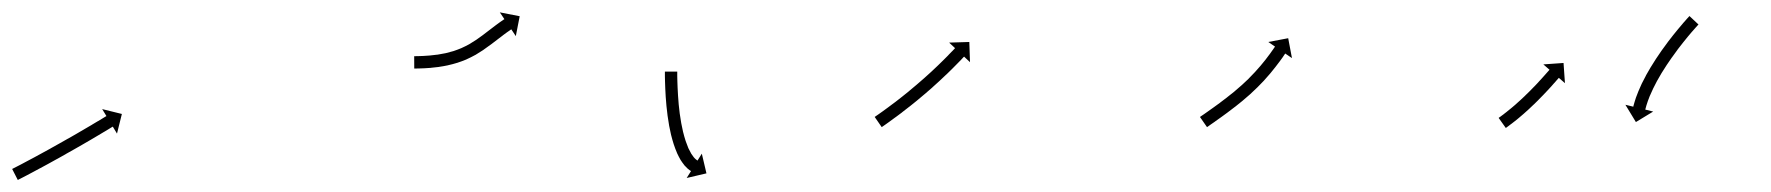

<svg xmlns="http://www.w3.org/2000/svg" viewBox="-30 -287 2869 311"><path d="M-8.6 -14.2C-9.2 -13.9 -9.7 -13.6 -10.3 -13.3L-1.2 4.5C-0.7 4.2 -0.1 3.9 0.5 3.7L0.5 3.6L0.5 3.6C2.2 2.8 3.8 1.9 5.5 1.1L5.5 1.1L5.5 1.1C8 -0.2 10.6 -1.6 13.2 -2.9L13.2 -2.9L13.2 -2.9C16.5 -4.7 19.8 -6.4 23.2 -8.2L23.2 -8.2L23.2 -8.2C27.1 -10.3 31 -12.4 34.9 -14.5L34.9 -14.5L35 -14.5C39.3 -16.9 43.7 -19.2 48.1 -21.6L48.1 -21.6L48.1 -21.6C52.7 -24.2 57.4 -26.7 62 -29.3L62.1 -29.3L62.1 -29.3C66.9 -32 71.6 -34.7 76.4 -37.3L76.4 -37.4L76.4 -37.4C81.2 -40.1 86 -42.8 90.8 -45.5L90.8 -45.5L90.8 -45.5C95.4 -48.1 100 -50.8 104.6 -53.4L104.6 -53.4L104.6 -53.4C108.9 -55.9 113.2 -58.4 117.5 -60.9L117.5 -60.9L117.5 -60.9C121.4 -63.2 125.2 -65.4 129 -67.7L129 -67.7L129 -67.7C132.3 -69.6 135.5 -71.6 138.7 -73.5L138.8 -73.5L138.8 -73.5C141.2 -75 143.7 -76.5 146.2 -78C147.8 -78.9 149.4 -79.9 151 -80.9C151.6 -81.2 152.2 -81.5 152.7 -81.9L159.5 -70.6L167.4 -102.4L135.5 -110.3L142.4 -99C141.8 -98.7 141.2 -98.3 140.7 -98C139.1 -97 137.5 -96.1 135.9 -95.1C133.4 -93.6 131 -92.1 128.5 -90.6L128.5 -90.7L128.5 -90.7C125.3 -88.7 122.1 -86.8 118.8 -84.9L118.9 -84.9L118.9 -84.9C115 -82.7 111.2 -80.4 107.4 -78.2L107.4 -78.2L107.4 -78.2C103.2 -75.7 98.9 -73.2 94.6 -70.7L94.6 -70.7L94.6 -70.7C90 -68.1 85.4 -65.5 80.9 -62.8L80.9 -62.8L80.9 -62.9C76.1 -60.2 71.4 -57.5 66.6 -54.8L66.6 -54.8L66.6 -54.8C61.9 -52.1 57.1 -49.5 52.3 -46.8L52.4 -46.8L52.4 -46.8C47.7 -44.3 43.1 -41.7 38.5 -39.2L38.5 -39.2L38.5 -39.2C34.1 -36.8 29.8 -34.5 25.5 -32.1L25.5 -32.1L25.5 -32.1C21.6 -30 17.7 -27.9 13.8 -25.9L13.8 -25.9L13.8 -25.9C10.5 -24.1 7.2 -22.4 3.9 -20.6L3.9 -20.6L3.9 -20.6C1.4 -19.3 -1.2 -18 -3.7 -16.7L-3.7 -16.7L-3.7 -16.7C-5.3 -15.8 -7 -15 -8.6 -14.2L-8.6 -14.2Z M642.8 -196C642.2 -196 641.6 -196 640.9 -196L641 -176C641.7 -176 642.3 -176 642.9 -176L643 -176L643 -176C644.8 -176 646.6 -176.1 648.5 -176.1C648.5 -176.1 648.5 -176.1 648.5 -176.1C648.5 -176.1 648.5 -176.1 648.5 -176.1C651.4 -176.2 654.2 -176.3 657 -176.4C657 -176.4 657.1 -176.4 657.1 -176.4C657.1 -176.4 657.1 -176.4 657.1 -176.4C660.8 -176.6 664.5 -176.9 668.1 -177.1C668.1 -177.1 668.1 -177.1 668.2 -177.2C668.2 -177.2 668.3 -177.2 668.3 -177.2C672.6 -177.6 676.8 -178.1 681.1 -178.6C681.1 -178.6 681.2 -178.6 681.2 -178.7C681.3 -178.7 681.3 -178.7 681.3 -178.7C686.1 -179.4 690.8 -180.2 695.4 -181.2C695.4 -181.2 695.5 -181.2 695.6 -181.2C695.6 -181.2 695.7 -181.3 695.7 -181.3C700.7 -182.4 705.6 -183.7 710.4 -185.2C710.4 -185.2 710.5 -185.2 710.6 -185.2C710.7 -185.2 710.8 -185.3 710.8 -185.3C715.7 -186.9 720.6 -188.7 725.4 -190.7C725.4 -190.7 725.5 -190.8 725.6 -190.8C725.6 -190.8 725.7 -190.9 725.7 -190.9C730.5 -193 735.1 -195.4 739.7 -197.9C739.7 -197.9 739.8 -197.9 739.8 -197.9C739.9 -198 740 -198 740 -198C744.4 -200.6 748.7 -203.3 752.9 -206.1C752.9 -206.1 753 -206.2 753 -206.2C753.1 -206.2 753.1 -206.3 753.1 -206.3C757.1 -209 761 -211.9 764.9 -214.8C764.9 -214.8 765 -214.8 765 -214.8C765 -214.8 765 -214.8 765 -214.8C768.5 -217.5 772.1 -220.2 775.6 -222.9L775.6 -222.9L775.6 -222.9C778.6 -225.2 781.6 -227.5 784.7 -229.8C784.7 -229.8 784.6 -229.8 784.6 -229.8C784.6 -229.8 784.6 -229.8 784.6 -229.8C787 -231.6 789.4 -233.3 791.8 -235.1C791.8 -235.1 791.8 -235 791.8 -235C791.8 -235 791.7 -235 791.7 -235C793.3 -236.1 794.9 -237.2 796.5 -238.3C796.5 -238.3 796.5 -238.3 796.5 -238.3C796.5 -238.3 796.4 -238.3 796.4 -238.3C797 -238.7 797.6 -239.1 798.2 -239.5L805.5 -228.5L811.8 -260.7L779.6 -267L787 -256C786.4 -255.6 785.8 -255.2 785.2 -254.8C785.2 -254.8 785.2 -254.8 785.2 -254.8C785.2 -254.8 785.2 -254.8 785.2 -254.8C783.5 -253.7 781.9 -252.5 780.2 -251.4C780.2 -251.4 780.2 -251.3 780.2 -251.3C780.2 -251.3 780.1 -251.3 780.1 -251.3C777.6 -249.5 775.2 -247.7 772.7 -245.9C772.7 -245.9 772.7 -245.8 772.7 -245.8C772.6 -245.8 772.6 -245.8 772.6 -245.8C769.5 -243.5 766.4 -241.1 763.4 -238.8L763.4 -238.8L763.4 -238.8C759.9 -236.1 756.4 -233.4 752.9 -230.8C752.9 -230.8 752.9 -230.8 752.9 -230.8C753 -230.8 753 -230.8 753 -230.8C749.3 -228 745.5 -225.3 741.7 -222.7C741.7 -222.7 741.7 -222.7 741.8 -222.7C741.8 -222.7 741.9 -222.8 741.9 -222.8C737.9 -220.2 733.9 -217.7 729.9 -215.3C729.9 -215.3 729.9 -215.3 730 -215.3C730.1 -215.4 730.1 -215.4 730.1 -215.4C726 -213.2 721.7 -211 717.4 -209.1C717.4 -209.1 717.5 -209.1 717.6 -209.1C717.7 -209.2 717.7 -209.2 717.7 -209.2C713.4 -207.4 708.9 -205.7 704.4 -204.2C704.4 -204.2 704.5 -204.3 704.6 -204.3C704.7 -204.3 704.7 -204.3 704.7 -204.3C700.3 -203 695.7 -201.8 691.2 -200.7C691.2 -200.7 691.3 -200.8 691.3 -200.8C691.4 -200.8 691.5 -200.8 691.5 -200.8C687.1 -199.9 682.7 -199.1 678.3 -198.4C678.3 -198.4 678.3 -198.4 678.4 -198.4C678.4 -198.5 678.5 -198.5 678.5 -198.5C674.4 -197.9 670.4 -197.5 666.3 -197.1C666.3 -197.1 666.4 -197.1 666.4 -197.1C666.5 -197.1 666.5 -197.1 666.5 -197.1C663 -196.8 659.5 -196.6 656 -196.4C656 -196.4 656.1 -196.4 656.1 -196.4C656.1 -196.4 656.2 -196.4 656.2 -196.4C653.4 -196.3 650.7 -196.2 648 -196.1C648 -196.1 648 -196.1 648 -196.1C648.1 -196.1 648.1 -196.1 648.1 -196.1C646.3 -196.1 644.6 -196 642.8 -196L642.8 -196Z M1067 -169.1C1067 -169.7 1067 -170.4 1067 -171L1047 -171C1047 -170.3 1047 -169.7 1047 -169L1047 -169L1047 -169C1047 -167.2 1047 -165.3 1047 -163.5L1047 -163.5L1047 -163.4C1047.1 -160.6 1047.1 -157.7 1047.2 -154.8C1047.2 -154.8 1047.2 -154.8 1047.2 -154.8C1047.2 -154.8 1047.2 -154.8 1047.2 -154.8C1047.3 -151 1047.4 -147.3 1047.6 -143.6C1047.6 -143.6 1047.6 -143.6 1047.6 -143.6C1047.6 -143.6 1047.6 -143.5 1047.6 -143.5C1047.8 -139.1 1048 -134.7 1048.3 -130.4C1048.3 -130.4 1048.3 -130.3 1048.3 -130.3C1048.3 -130.3 1048.3 -130.3 1048.3 -130.3C1048.7 -125.4 1049.1 -120.5 1049.5 -115.6C1049.5 -115.6 1049.5 -115.6 1049.5 -115.6C1049.5 -115.5 1049.5 -115.5 1049.5 -115.5C1050.1 -110.3 1050.6 -105.1 1051.3 -99.9C1051.3 -99.9 1051.3 -99.9 1051.3 -99.9C1051.3 -99.8 1051.3 -99.8 1051.3 -99.8C1052.1 -94.5 1052.9 -89.2 1053.8 -83.9C1053.8 -83.9 1053.8 -83.8 1053.8 -83.8C1053.8 -83.7 1053.8 -83.7 1053.8 -83.7C1054.8 -78.4 1055.9 -73.2 1057.1 -68C1057.1 -68 1057.2 -68 1057.2 -67.9C1057.2 -67.9 1057.2 -67.8 1057.2 -67.8C1058.5 -62.8 1059.8 -57.9 1061.4 -53C1061.4 -53 1061.4 -53 1061.4 -52.9C1061.4 -52.8 1061.5 -52.8 1061.5 -52.8C1063 -48.3 1064.6 -43.9 1066.5 -39.6C1066.5 -39.6 1066.5 -39.5 1066.5 -39.4C1066.6 -39.3 1066.6 -39.2 1066.6 -39.2C1068.3 -35.5 1070.2 -31.8 1072.2 -28.3C1072.2 -28.3 1072.3 -28.1 1072.4 -28C1072.4 -27.9 1072.5 -27.8 1072.5 -27.8C1074.3 -25 1076.2 -22.3 1078.3 -19.7C1078.3 -19.7 1078.4 -19.5 1078.4 -19.4C1078.5 -19.3 1078.6 -19.2 1078.6 -19.2C1080.3 -17.4 1082 -15.6 1083.8 -13.9C1083.8 -13.9 1083.9 -13.9 1084 -13.8C1084.1 -13.7 1084.2 -13.6 1084.2 -13.6C1085.4 -12.7 1086.6 -11.7 1087.8 -10.8C1087.8 -10.8 1087.9 -10.8 1087.9 -10.8C1088 -10.7 1088.1 -10.7 1088.1 -10.7C1088.5 -10.4 1088.9 -10.1 1089.3 -9.9L1082.3 1.3L1114.3 -6.2L1106.8 -38.1L1099.8 -26.9C1099.5 -27.1 1099.2 -27.3 1098.9 -27.5C1098.9 -27.5 1099 -27.4 1099 -27.4C1099.1 -27.3 1099.2 -27.3 1099.2 -27.3C1098.4 -27.9 1097.6 -28.5 1096.9 -29.1C1096.9 -29.1 1097 -29 1097.1 -28.9C1097.1 -28.8 1097.2 -28.8 1097.2 -28.8C1095.9 -29.9 1094.7 -31.2 1093.6 -32.5C1093.6 -32.5 1093.7 -32.4 1093.8 -32.3C1093.8 -32.2 1093.9 -32.1 1093.9 -32.1C1092.3 -34.2 1090.8 -36.4 1089.3 -38.6C1089.3 -38.6 1089.4 -38.5 1089.5 -38.4C1089.5 -38.3 1089.6 -38.2 1089.6 -38.2C1087.8 -41.3 1086.2 -44.4 1084.7 -47.6C1084.7 -47.6 1084.8 -47.5 1084.8 -47.5C1084.9 -47.4 1084.9 -47.3 1084.9 -47.3C1083.3 -51.2 1081.8 -55.2 1080.4 -59.2C1080.4 -59.2 1080.4 -59.2 1080.4 -59.1C1080.4 -59 1080.5 -59 1080.5 -59C1079 -63.5 1077.8 -68.1 1076.6 -72.8C1076.6 -72.8 1076.6 -72.7 1076.6 -72.6C1076.6 -72.6 1076.6 -72.5 1076.6 -72.5C1075.5 -77.5 1074.4 -82.4 1073.5 -87.4C1073.5 -87.4 1073.5 -87.4 1073.5 -87.3C1073.5 -87.3 1073.5 -87.3 1073.5 -87.3C1072.6 -92.4 1071.8 -97.5 1071.1 -102.6C1071.1 -102.6 1071.1 -102.5 1071.1 -102.5C1071.1 -102.5 1071.1 -102.4 1071.1 -102.4C1070.5 -107.5 1069.9 -112.5 1069.4 -117.5C1069.4 -117.5 1069.4 -117.5 1069.4 -117.5C1069.4 -117.5 1069.4 -117.4 1069.4 -117.4C1069 -122.2 1068.6 -126.9 1068.3 -131.7C1068.3 -131.7 1068.3 -131.7 1068.3 -131.6C1068.3 -131.6 1068.3 -131.6 1068.3 -131.6C1068 -135.9 1067.8 -140.2 1067.6 -144.5C1067.6 -144.5 1067.6 -144.5 1067.6 -144.4C1067.6 -144.4 1067.6 -144.4 1067.6 -144.4C1067.4 -148 1067.3 -151.7 1067.2 -155.3C1067.2 -155.3 1067.2 -155.3 1067.2 -155.3C1067.2 -155.3 1067.2 -155.3 1067.2 -155.3C1067.1 -158.1 1067.1 -160.9 1067 -163.7L1067 -163.7L1067 -163.7C1067 -165.5 1067 -167.3 1067 -169.1L1067 -169.1Z M1388.4 -98.7C1387.9 -98.3 1387.4 -98 1386.8 -97.6L1398.2 -81.1C1398.7 -81.5 1399.2 -81.9 1399.8 -82.2L1399.8 -82.2L1399.8 -82.2C1401.3 -83.3 1402.8 -84.4 1404.4 -85.4L1404.4 -85.4L1404.4 -85.4C1406.7 -87.1 1409.1 -88.8 1411.4 -90.4L1411.5 -90.5L1411.5 -90.5C1414.5 -92.6 1417.5 -94.8 1420.5 -97.1L1420.6 -97.1L1420.6 -97.1C1424.1 -99.7 1427.7 -102.4 1431.2 -105C1431.2 -105 1431.2 -105 1431.2 -105.1C1431.2 -105.1 1431.2 -105.1 1431.2 -105.1C1435.1 -108.1 1439 -111.1 1442.9 -114.2C1442.9 -114.2 1442.9 -114.2 1443 -114.2C1443 -114.2 1443 -114.2 1443 -114.2C1447.1 -117.5 1451.2 -120.8 1455.3 -124.1C1455.3 -124.1 1455.3 -124.1 1455.3 -124.1C1455.3 -124.2 1455.4 -124.2 1455.4 -124.2C1459.6 -127.6 1463.7 -131.1 1467.9 -134.7C1467.9 -134.7 1467.9 -134.7 1467.9 -134.7C1467.9 -134.7 1467.9 -134.7 1467.9 -134.7C1472.1 -138.3 1476.2 -141.8 1480.3 -145.4C1480.3 -145.4 1480.3 -145.5 1480.3 -145.5C1480.3 -145.5 1480.3 -145.5 1480.3 -145.5C1484.2 -149 1488.1 -152.6 1492 -156.1C1492 -156.1 1492 -156.1 1492.1 -156.1C1492.1 -156.2 1492.1 -156.2 1492.1 -156.2C1495.7 -159.5 1499.3 -162.9 1502.8 -166.3C1502.8 -166.3 1502.9 -166.3 1502.9 -166.3C1502.9 -166.3 1502.9 -166.3 1502.9 -166.3C1506.1 -169.4 1509.2 -172.5 1512.4 -175.6L1512.4 -175.6L1512.4 -175.6C1515.1 -178.3 1517.7 -180.9 1520.3 -183.6L1520.3 -183.6L1520.3 -183.6C1522.4 -185.7 1524.4 -187.7 1526.4 -189.8L1526.4 -189.8L1526.4 -189.8C1527.7 -191.2 1528.9 -192.5 1530.2 -193.9L1530.2 -193.9L1530.2 -193.9C1530.7 -194.4 1531.1 -194.8 1531.6 -195.3L1541.2 -186.3L1540.1 -219L1507.4 -218L1517 -209C1516.5 -208.5 1516.1 -208.1 1515.7 -207.6L1515.7 -207.6L1515.7 -207.6C1514.4 -206.3 1513.2 -205 1511.9 -203.6L1511.9 -203.7L1511.9 -203.7C1510 -201.6 1508 -199.6 1506 -197.6L1506 -197.6L1506.1 -197.6C1503.5 -195 1500.9 -192.4 1498.3 -189.8L1498.3 -189.8L1498.3 -189.8C1495.2 -186.8 1492.1 -183.8 1489 -180.7C1489 -180.7 1489 -180.8 1489 -180.8C1489 -180.8 1489.1 -180.8 1489.1 -180.8C1485.5 -177.4 1482 -174.1 1478.5 -170.8C1478.5 -170.8 1478.5 -170.8 1478.5 -170.8C1478.5 -170.8 1478.5 -170.8 1478.5 -170.8C1474.7 -167.3 1470.8 -163.9 1467 -160.4C1467 -160.4 1467 -160.4 1467 -160.4C1467 -160.4 1467 -160.4 1467 -160.4C1463 -156.9 1459 -153.4 1454.9 -149.9C1454.9 -149.9 1454.9 -149.9 1454.9 -149.9C1454.9 -149.9 1454.9 -149.9 1454.9 -149.9C1450.8 -146.4 1446.7 -143 1442.6 -139.6C1442.6 -139.6 1442.6 -139.6 1442.6 -139.6C1442.6 -139.6 1442.7 -139.6 1442.7 -139.6C1438.6 -136.3 1434.6 -133.1 1430.5 -129.8C1430.5 -129.8 1430.5 -129.9 1430.5 -129.9C1430.6 -129.9 1430.6 -129.9 1430.6 -129.9C1426.8 -126.9 1422.9 -123.9 1419.1 -120.9C1419.1 -120.9 1419.1 -121 1419.1 -121C1419.1 -121 1419.1 -121 1419.1 -121C1415.6 -118.4 1412.2 -115.7 1408.7 -113.2L1408.7 -113.2L1408.7 -113.2C1405.7 -111 1402.8 -108.8 1399.8 -106.7L1399.8 -106.7L1399.8 -106.7C1397.5 -105.1 1395.2 -103.4 1392.9 -101.8L1392.9 -101.8L1392.9 -101.8C1391.4 -100.8 1389.9 -99.7 1388.4 -98.7L1388.4 -98.7Z M1915.3 -98.7C1914.8 -98.3 1914.3 -97.9 1913.7 -97.5L1925.1 -81.1C1925.7 -81.5 1926.2 -81.9 1926.8 -82.2C1928.3 -83.3 1929.8 -84.4 1931.4 -85.5C1933.8 -87.1 1936.1 -88.8 1938.5 -90.4L1938.5 -90.5L1938.5 -90.5C1941.6 -92.6 1944.6 -94.8 1947.7 -97L1947.7 -97L1947.7 -97C1951.3 -99.6 1954.9 -102.2 1958.4 -104.8C1958.4 -104.8 1958.4 -104.8 1958.4 -104.8C1958.5 -104.9 1958.5 -104.9 1958.5 -104.9C1962.4 -107.8 1966.3 -110.8 1970.2 -113.8C1970.2 -113.8 1970.2 -113.8 1970.3 -113.8C1970.3 -113.8 1970.3 -113.8 1970.3 -113.8C1974.4 -117.1 1978.5 -120.4 1982.6 -123.7C1982.6 -123.7 1982.6 -123.7 1982.6 -123.7C1982.6 -123.7 1982.7 -123.8 1982.7 -123.8C1986.8 -127.2 1990.9 -130.8 1994.9 -134.3C1994.9 -134.3 1994.9 -134.4 1994.9 -134.4C1995 -134.4 1995 -134.4 1995 -134.4C1999 -138.1 2002.9 -141.8 2006.7 -145.5C2006.7 -145.5 2006.7 -145.5 2006.8 -145.6C2006.8 -145.6 2006.8 -145.6 2006.8 -145.6C2010.5 -149.3 2014.1 -153.1 2017.7 -156.8C2017.7 -156.8 2017.7 -156.9 2017.7 -156.9C2017.7 -156.9 2017.8 -157 2017.8 -157C2021 -160.6 2024.2 -164.2 2027.4 -167.9C2027.4 -167.9 2027.4 -167.9 2027.4 -168C2027.5 -168 2027.5 -168 2027.5 -168C2030.3 -171.4 2033 -174.7 2035.7 -178.2C2035.7 -178.2 2035.8 -178.2 2035.8 -178.2C2035.8 -178.2 2035.8 -178.3 2035.8 -178.3C2038.1 -181.2 2040.3 -184.1 2042.5 -187.1C2042.5 -187.1 2042.5 -187.1 2042.5 -187.1C2042.5 -187.1 2042.6 -187.2 2042.6 -187.2C2044.2 -189.5 2045.9 -191.8 2047.6 -194.1C2047.6 -194.1 2047.6 -194.1 2047.6 -194.1C2047.6 -194.1 2047.6 -194.1 2047.6 -194.1C2048.6 -195.6 2049.7 -197.2 2050.7 -198.7L2050.7 -198.7L2050.7 -198.7C2051.1 -199.2 2051.5 -199.8 2051.8 -200.3L2062.7 -192.9L2056.6 -225.1L2024.4 -219L2035.3 -211.5C2034.9 -211 2034.6 -210.5 2034.2 -210L2034.2 -210L2034.2 -210C2033.2 -208.5 2032.2 -207.1 2031.2 -205.6C2031.2 -205.6 2031.2 -205.6 2031.2 -205.6C2031.2 -205.6 2031.2 -205.7 2031.2 -205.7C2029.6 -203.4 2028 -201.2 2026.4 -198.9C2026.4 -198.9 2026.4 -199 2026.4 -199C2026.4 -199 2026.4 -199 2026.4 -199C2024.3 -196.1 2022.2 -193.3 2020 -190.5C2020 -190.5 2020 -190.5 2020 -190.5C2020 -190.6 2020.1 -190.6 2020.1 -190.6C2017.5 -187.3 2014.8 -184 2012.1 -180.8C2012.1 -180.8 2012.1 -180.8 2012.2 -180.9C2012.2 -180.9 2012.2 -180.9 2012.2 -180.9C2009.2 -177.4 2006.1 -173.9 2002.9 -170.4C2002.9 -170.4 2003 -170.4 2003 -170.5C2003 -170.5 2003 -170.5 2003 -170.5C1999.6 -166.9 1996.2 -163.3 1992.6 -159.7C1992.6 -159.7 1992.7 -159.8 1992.7 -159.8C1992.7 -159.8 1992.8 -159.8 1992.8 -159.8C1989.1 -156.2 1985.3 -152.7 1981.5 -149.2C1981.5 -149.2 1981.5 -149.2 1981.5 -149.2C1981.6 -149.3 1981.6 -149.3 1981.6 -149.3C1977.7 -145.8 1973.8 -142.4 1969.8 -139.1C1969.8 -139.1 1969.8 -139.1 1969.8 -139.1C1969.8 -139.1 1969.9 -139.1 1969.9 -139.1C1965.9 -135.9 1962 -132.7 1957.9 -129.6C1957.9 -129.6 1958 -129.6 1958 -129.6C1958 -129.6 1958 -129.6 1958 -129.6C1954.2 -126.7 1950.4 -123.8 1946.5 -120.9C1946.5 -120.9 1946.5 -120.9 1946.5 -120.9C1946.5 -120.9 1946.6 -120.9 1946.6 -120.9C1943 -118.3 1939.5 -115.8 1936 -113.2L1936 -113.2L1936 -113.2C1933 -111.1 1930 -108.9 1927 -106.8L1927 -106.8L1927 -106.8C1924.6 -105.1 1922.3 -103.5 1919.9 -101.8C1918.4 -100.8 1916.9 -99.7 1915.3 -98.7Z M2398.5 -96.8C2398.2 -96.5 2397.9 -96.3 2397.5 -96L2409.1 -79.7C2409.5 -80 2409.8 -80.2 2410.2 -80.5L2410.2 -80.5L2410.2 -80.5C2411.2 -81.2 2412.2 -82 2413.2 -82.7L2413.2 -82.7L2413.2 -82.7C2414.8 -83.9 2416.3 -85 2417.8 -86.2C2417.8 -86.2 2417.9 -86.2 2417.9 -86.2C2417.9 -86.2 2417.9 -86.2 2417.9 -86.2C2419.9 -87.7 2421.8 -89.3 2423.8 -90.8C2423.8 -90.8 2423.8 -90.8 2423.8 -90.8C2423.8 -90.8 2423.9 -90.8 2423.9 -90.8C2426.2 -92.7 2428.4 -94.6 2430.7 -96.4C2430.7 -96.4 2430.7 -96.5 2430.7 -96.5C2430.8 -96.5 2430.8 -96.5 2430.8 -96.5C2433.3 -98.6 2435.8 -100.8 2438.3 -102.9C2438.3 -102.9 2438.3 -103 2438.3 -103C2438.4 -103 2438.4 -103 2438.4 -103C2441 -105.3 2443.6 -107.7 2446.3 -110.1C2446.3 -110.1 2446.3 -110.1 2446.3 -110.1C2446.3 -110.1 2446.3 -110.1 2446.3 -110.1C2449 -112.6 2451.7 -115.1 2454.3 -117.7C2454.3 -117.7 2454.3 -117.7 2454.3 -117.7C2454.3 -117.7 2454.4 -117.7 2454.4 -117.7C2457 -120.3 2459.6 -122.8 2462.2 -125.4C2462.2 -125.4 2462.2 -125.4 2462.2 -125.4C2462.2 -125.5 2462.2 -125.5 2462.2 -125.5C2464.7 -128 2467.2 -130.5 2469.7 -133.1C2469.7 -133.1 2469.7 -133.1 2469.7 -133.1C2469.7 -133.1 2469.7 -133.1 2469.7 -133.1C2472 -135.5 2474.3 -138 2476.6 -140.4L2476.6 -140.4L2476.6 -140.4C2478.6 -142.6 2480.6 -144.8 2482.7 -147L2482.7 -147L2482.7 -147C2484.4 -148.9 2486.1 -150.8 2487.7 -152.7L2487.8 -152.7L2487.8 -152.7C2489.1 -154.2 2490.3 -155.6 2491.6 -157.1L2491.6 -157.1L2491.6 -157.1C2492.5 -158 2493.3 -159 2494.1 -159.9L2494.1 -159.9L2494.1 -159.9C2494.4 -160.3 2494.7 -160.6 2495 -160.9L2504.9 -152.3L2502.6 -185L2469.9 -182.7L2479.9 -174C2479.6 -173.7 2479.3 -173.4 2479 -173L2479 -173L2479 -173C2478.2 -172.1 2477.4 -171.2 2476.6 -170.3L2476.6 -170.3L2476.6 -170.3C2475.3 -168.8 2474.1 -167.4 2472.8 -166L2472.8 -166L2472.8 -166C2471.2 -164.1 2469.5 -162.3 2467.8 -160.4L2467.9 -160.5L2467.9 -160.5C2465.9 -158.3 2463.9 -156.2 2461.9 -154L2461.9 -154L2462 -154C2459.7 -151.7 2457.5 -149.3 2455.3 -146.9C2455.3 -146.9 2455.3 -147 2455.3 -147C2455.3 -147 2455.3 -147 2455.3 -147C2452.9 -144.5 2450.5 -142 2448 -139.5C2448 -139.5 2448 -139.5 2448 -139.6C2448 -139.6 2448.1 -139.6 2448.1 -139.6C2445.5 -137.1 2443 -134.6 2440.4 -132.1C2440.4 -132.1 2440.4 -132.1 2440.4 -132.1C2440.5 -132.1 2440.5 -132.1 2440.5 -132.1C2437.9 -129.7 2435.3 -127.2 2432.7 -124.8C2432.7 -124.8 2432.7 -124.8 2432.7 -124.8C2432.8 -124.8 2432.8 -124.9 2432.8 -124.9C2430.2 -122.5 2427.7 -120.2 2425.1 -118C2425.1 -118 2425.1 -118 2425.1 -118C2425.2 -118 2425.2 -118 2425.2 -118C2422.8 -115.9 2420.3 -113.9 2417.9 -111.8C2417.9 -111.8 2417.9 -111.8 2417.9 -111.8C2417.9 -111.8 2418 -111.9 2418 -111.9C2415.8 -110 2413.6 -108.2 2411.3 -106.5C2411.3 -106.5 2411.4 -106.5 2411.4 -106.5C2411.4 -106.5 2411.4 -106.5 2411.4 -106.5C2409.5 -105 2407.6 -103.5 2405.7 -102.1C2405.7 -102.1 2405.7 -102.1 2405.7 -102.1C2405.8 -102.1 2405.8 -102.1 2405.8 -102.1C2404.3 -101 2402.8 -99.9 2401.3 -98.8L2401.4 -98.8L2401.4 -98.8C2400.4 -98.1 2399.5 -97.4 2398.5 -96.8L2398.5 -96.8Z M2720 -246.1C2720.4 -246.5 2720.8 -246.9 2721.2 -247.3L2706.6 -261C2706.2 -260.5 2705.8 -260.1 2705.3 -259.7L2705.3 -259.6L2705.3 -259.6C2704.1 -258.3 2702.8 -256.9 2701.6 -255.6C2701.6 -255.6 2701.6 -255.5 2701.6 -255.5C2701.6 -255.5 2701.6 -255.5 2701.6 -255.5C2699.7 -253.4 2697.8 -251.2 2695.9 -249.1C2695.9 -249.1 2695.9 -249.1 2695.9 -249C2695.9 -249 2695.9 -249 2695.9 -249C2693.4 -246.2 2691 -243.4 2688.7 -240.5C2688.7 -240.5 2688.6 -240.5 2688.6 -240.5C2688.6 -240.5 2688.6 -240.4 2688.6 -240.4C2685.8 -237.1 2683 -233.6 2680.3 -230.2C2680.3 -230.2 2680.3 -230.2 2680.3 -230.2C2680.3 -230.1 2680.2 -230.1 2680.2 -230.1C2677.2 -226.3 2674.2 -222.4 2671.2 -218.5C2671.2 -218.5 2671.2 -218.5 2671.2 -218.4C2671.2 -218.4 2671.2 -218.4 2671.2 -218.4C2668 -214.2 2664.9 -210 2661.9 -205.7C2661.9 -205.7 2661.9 -205.7 2661.9 -205.6C2661.8 -205.6 2661.8 -205.6 2661.8 -205.6C2658.7 -201.2 2655.7 -196.7 2652.7 -192.2C2652.7 -192.2 2652.7 -192.2 2652.6 -192.1C2652.6 -192.1 2652.6 -192.1 2652.6 -192.1C2649.7 -187.6 2646.8 -183 2644 -178.4C2644 -178.4 2644 -178.4 2643.9 -178.4C2643.9 -178.3 2643.9 -178.3 2643.9 -178.3C2641.2 -173.8 2638.7 -169.3 2636.1 -164.8C2636.1 -164.8 2636.1 -164.7 2636.1 -164.7C2636.1 -164.6 2636.1 -164.6 2636.1 -164.6C2633.8 -160.3 2631.6 -156 2629.4 -151.7C2629.4 -151.7 2629.4 -151.6 2629.4 -151.6C2629.4 -151.6 2629.3 -151.5 2629.3 -151.5C2627.5 -147.6 2625.7 -143.7 2624.1 -139.7C2624.1 -139.7 2624 -139.7 2624 -139.6C2624 -139.6 2624 -139.5 2624 -139.5C2622.6 -136.2 2621.3 -132.8 2620.1 -129.4C2620.1 -129.4 2620.1 -129.4 2620.1 -129.3C2620.1 -129.3 2620 -129.2 2620 -129.2C2619.2 -126.6 2618.3 -124 2617.5 -121.3C2617.5 -121.3 2617.5 -121.3 2617.5 -121.3C2617.5 -121.2 2617.5 -121.2 2617.5 -121.2C2617 -119.5 2616.5 -117.8 2616 -116.1C2616 -116.1 2616 -116 2616 -116C2616 -116 2616 -116 2616 -116C2615.9 -115.4 2615.7 -114.8 2615.6 -114.2L2602.8 -117.3L2619.8 -89.3L2647.8 -106.3L2635 -109.5C2635.2 -110 2635.3 -110.6 2635.4 -111.1C2635.4 -111.1 2635.4 -111.1 2635.4 -111.1C2635.4 -111.1 2635.4 -111 2635.4 -111C2635.8 -112.6 2636.2 -114.1 2636.7 -115.7C2636.7 -115.7 2636.7 -115.6 2636.7 -115.6C2636.6 -115.6 2636.6 -115.5 2636.6 -115.5C2637.4 -118 2638.2 -120.4 2639 -122.8C2639 -122.8 2639 -122.8 2638.9 -122.7C2638.9 -122.7 2638.9 -122.6 2638.9 -122.6C2640.1 -125.8 2641.3 -128.9 2642.5 -132.1C2642.5 -132.1 2642.5 -132 2642.5 -132C2642.5 -131.9 2642.5 -131.9 2642.5 -131.9C2644.1 -135.6 2645.7 -139.3 2647.5 -143C2647.5 -143 2647.4 -143 2647.4 -142.9C2647.4 -142.9 2647.4 -142.9 2647.4 -142.9C2649.4 -147 2651.5 -151.1 2653.7 -155.2C2653.7 -155.2 2653.7 -155.2 2653.7 -155.1C2653.6 -155.1 2653.6 -155.1 2653.6 -155.1C2656 -159.4 2658.5 -163.8 2661.1 -168.1C2661.1 -168.1 2661.1 -168.1 2661.1 -168C2661 -168 2661 -168 2661 -168C2663.8 -172.4 2666.5 -176.8 2669.4 -181.2C2669.4 -181.2 2669.4 -181.2 2669.3 -181.2C2669.3 -181.1 2669.3 -181.1 2669.3 -181.1C2672.2 -185.5 2675.2 -189.8 2678.2 -194.1C2678.2 -194.1 2678.2 -194.1 2678.2 -194.1C2678.2 -194.1 2678.2 -194 2678.2 -194C2681.1 -198.2 2684.1 -202.3 2687.2 -206.4C2687.2 -206.4 2687.2 -206.4 2687.2 -206.4C2687.2 -206.4 2687.1 -206.4 2687.1 -206.4C2690.1 -210.2 2693 -214 2696 -217.8C2696 -217.8 2695.9 -217.7 2695.9 -217.7C2695.9 -217.7 2695.9 -217.7 2695.9 -217.7C2698.6 -221.1 2701.3 -224.4 2704 -227.7C2704 -227.7 2704 -227.7 2704 -227.7C2704 -227.7 2704 -227.7 2704 -227.7C2706.3 -230.5 2708.7 -233.2 2711 -236C2711 -236 2711 -236 2711 -236C2711 -236 2711 -235.9 2711 -235.9C2712.8 -238 2714.7 -240.1 2716.5 -242.2C2716.5 -242.2 2716.5 -242.2 2716.5 -242.2C2716.5 -242.2 2716.5 -242.2 2716.5 -242.2C2717.7 -243.5 2718.8 -244.8 2720 -246.1L2720 -246.1Z"/></svg>

Font: FRB American Cursive Just Arrows Semibold
Style: Italic
Weight: 600
Italic angle: -25°
Version: Version 2.0;Modular Font Editor K font №1